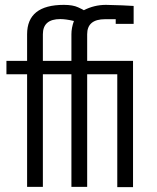

<svg xmlns="http://www.w3.org/2000/svg" viewBox="-20 -764 643 785"><path d="M322.8 -722.2Q365.2 -744.1 413.1 -744.1Q430.7 -744.1 478.3 -742.2Q525.9 -740.2 526.4 -739.7V-666.5H453.1V-685.5H409.7Q336.4 -685.5 336.4 -624V-515.1H523.9V1H459.5V-460.4H336.4V0H272V-460.4H155.3V0H90.8V-460.4H6.3V-515.1H90.8V-624Q90.8 -744.1 241.2 -744.1Q277.8 -744.1 299.3 -734.1Q320.8 -724.1 322.8 -722.2ZM155.3 -515.1H272V-624Q272 -650.4 282.2 -678.2Q249 -686 226.6 -686Q155.3 -686 155.3 -624Z"/></svg>

Font: News Cycle
Style: Regular
Weight: 500
Version: Version 0.5.2